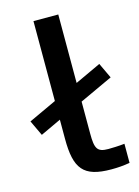

<svg xmlns="http://www.w3.org/2000/svg" viewBox="-111 -773 613 845"><g transform="rotate(-15 195.5 -350.5)"><path d="M300 -81C249 -81 240 -99 240 -167V-313L391 -383L358 -453L240 -398V-710H127V-346L0 -287L33 -217L127 -261V-174C127 -38 162 9 290 9C319 9 346 7 374 2V-85C348 -82 316 -81 300 -81Z"/></g></svg>

Font: LT Wave Medium
Style: Regular
Weight: 500
Designer: Daniel Lyons
Version: Version 2.5 (Glyphs App)